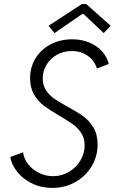

<svg xmlns="http://www.w3.org/2000/svg" viewBox="-20 -922 571 950"><path d="M30.8 -145 94.2 -168.5Q98.1 -136.7 119.4 -109.6Q140.6 -82.5 173.3 -66.4Q206.1 -50.3 242.7 -50.3Q285.6 -50.3 321.5 -71.8Q357.4 -93.3 378.2 -128.4Q398.9 -163.6 398.9 -203.1Q398.9 -237.8 382.3 -263.4Q365.7 -289.1 341.3 -306.6Q316.9 -324.2 274.4 -349.1Q226.6 -377 197.8 -398.4Q168.9 -419.9 148.9 -453.9Q128.9 -487.8 128.9 -535.2Q128.9 -589.8 156 -633.8Q183.1 -677.7 230.7 -702.6Q278.3 -727.5 336.9 -727.5Q385.3 -727.5 423.6 -710.9Q461.9 -694.3 486.1 -666.5Q510.3 -638.7 518.1 -605.5L459.5 -583Q453.6 -604 438 -623.8Q422.4 -643.6 396.2 -656.5Q370.1 -669.4 335.4 -669.4Q294.4 -669.4 261.5 -650.9Q228.5 -632.3 210 -601.3Q191.4 -570.3 191.4 -534.2Q191.4 -500 207.8 -475.3Q224.1 -450.7 248.3 -433.8Q272.5 -417 314.5 -394Q362.8 -367.7 392.3 -346.4Q421.9 -325.2 442.4 -290.8Q462.9 -256.3 462.9 -207Q462.9 -148.4 433.3 -99.1Q403.8 -49.8 352.5 -21Q301.3 7.8 238.8 7.8Q184.1 7.8 138.9 -14.2Q93.8 -36.1 65.7 -71.3Q37.6 -106.4 30.8 -145ZM220.2 -794.4 385.3 -902.3H406.2L527.8 -794.4L493.2 -758.3L393.1 -853H387.2L249.5 -758.3Z"/></svg>

Font: Reddit Sans Vanilla Light
Style: Italic
Weight: 300
Italic angle: -11.25°
Designer: Stephen Hutchings
Version: Version 1.013